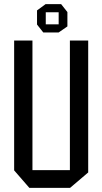

<svg xmlns="http://www.w3.org/2000/svg" viewBox="-20 -903 489 923"><path d="M121 0 48 -84V-708H136V-85H316V-708H404V-74L317 0ZM262 -747H188L158 -785V-853L199 -883H274L304 -845V-776ZM200 -844V-786H262V-844Z"/></svg>

Font: Foldit Thin
Style: Regular
Weight: 400
Version: Version 1.003